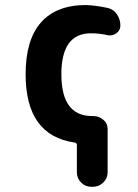

<svg xmlns="http://www.w3.org/2000/svg" viewBox="-20 -550 540 750"><path d="M398.4 -519.5Q422.9 -514.6 436.5 -494.6Q450.2 -474.6 450.2 -450.2Q450.2 -430.7 433.6 -419.4Q417 -408.2 397.5 -413.1Q368.2 -419.9 335 -419.9Q219.7 -419.9 219.7 -259.8Q219.7 -96.7 339.8 -96.7H343.8Q366.2 -96.7 383.3 -82.5Q400.4 -68.4 400.4 -46.9V123Q400.4 146.5 383.3 163.1Q366.2 179.7 342.8 179.7H336.9Q313.5 179.7 296.9 163.1Q280.3 146.5 280.3 123V15.6Q280.3 8.8 271.5 6.8Q80.1 -20.5 80.1 -259.8Q80.1 -394.5 140.1 -462.4Q200.2 -530.3 315.4 -530.3Q350.6 -529.3 398.4 -519.5Z"/></svg>

Font: Rounded Mgen+ 1m bold
Style: Bold
Weight: 700
Designer: [Source Han Sans]
Ryoko NISHIZUKA  (kana & ideographs); Paul D. Hunt (Latin, Greek & Cyrillic); Wenlong ZHANG  (bopomofo
Version: Version 1.059.20150602